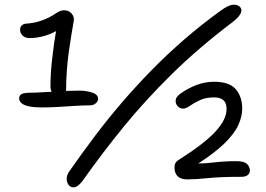

<svg xmlns="http://www.w3.org/2000/svg" viewBox="-20 -757 1140 822"><path d="M294 45Q282 45 274 35Q266 25 265.5 10Q265 -5 275 -21Q328 -97 384 -171.5Q440 -246 501 -317Q562 -388 629 -456.5Q696 -525 770 -589Q844 -653 927 -713Q944 -725 957 -731Q970 -737 985 -737Q992 -737 1000.5 -732.5Q1009 -728 1012.5 -719Q1016 -710 1008 -695.5Q1000 -681 974 -661Q830 -552 716.5 -440.5Q603 -329 510 -215Q417 -101 333 18Q323 31 313.5 38Q304 45 294 45ZM782 11Q754 11 740.5 -2.5Q727 -16 727 -40Q727 -52 731.5 -59.5Q736 -67 743 -71Q801 -108 840.5 -138.5Q880 -169 904 -195.5Q928 -222 939 -245.5Q950 -269 950 -291Q950 -340 897 -340Q861 -340 835.5 -328Q810 -316 793 -304Q776 -292 764 -292Q751 -292 741.5 -301.5Q732 -311 732 -324Q732 -334 736.5 -340.5Q741 -347 751 -355Q784 -379 821 -393Q858 -407 896 -407Q962 -407 989.5 -375Q1017 -343 1017 -291Q1017 -259 1000.5 -222Q984 -185 939 -141Q899 -103 829 -57Q829 -57 829 -57Q858 -57 900 -62Q942 -67 992 -67Q1025 -67 1037 -55.5Q1049 -44 1050 -28Q1050 -16 1041 -8Q1032 0 1013 0Q923 0 871 5.5Q819 11 782 11ZM159 -297Q127 -297 105 -301.5Q83 -306 72.5 -315Q62 -324 62 -335Q62 -349 73 -354.5Q84 -360 109 -360Q131 -360 158 -362Q179 -363 201 -364Q196 -374 196 -386Q196 -450 205 -519Q211 -574 220 -624Q199 -612 176 -605Q141 -594 107 -594Q88 -594 77 -604.5Q66 -615 66 -630Q66 -641 73 -648Q80 -655 94 -656Q127 -658 159.5 -669.5Q192 -681 221 -701Q229 -706 237 -709.5Q245 -713 255 -713Q275 -713 287.5 -698Q300 -683 295 -663Q291 -640 285.5 -607Q280 -574 274.5 -535Q269 -496 266 -453.5Q263 -411 263 -369Q263 -368 263 -367Q265 -367 268 -368Q295 -369 320 -369Q349 -369 375 -360.5Q401 -352 400 -332Q399 -322 389 -314Q379 -306 365 -306Q335 -306 298.5 -303.5Q262 -301 225.5 -299Q189 -297 159 -297Z"/></svg>

Font: Shantell Sans Light Light
Style: Regular
Weight: 300
Version: Version 1.008;[ac192a2d6]